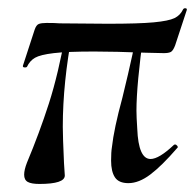

<svg xmlns="http://www.w3.org/2000/svg" viewBox="-20 -446 484 477"><path d="M256 -47Q256 -68 258 -80Q263 -126 284 -203Q287 -215 298 -261.5Q309 -308 320 -364L330 -372H332Q337 -372 337 -365Q319 -235 319 -171Q319 -156 321 -126Q324 -51 354 -51Q375 -51 412 -86Q413 -87 415 -87Q418 -87 420.5 -83.5Q423 -80 420 -78Q382 -34 353.5 -12.5Q325 9 299 9Q275 9 265.5 -5.5Q256 -20 256 -47ZM40 -12Q40 -24 47 -42Q78 -116 101.5 -189Q125 -262 144 -368L160 -366Q136 -241 136 -131Q136 -107 139 -41Q141 -15 141 -10Q141 11 78 11Q58 11 49 6Q40 1 40 -12ZM37 -283 66 -372Q70 -384 76.5 -386.5Q83 -389 96 -389Q118 -389 128 -388L248 -387Q325 -387 362 -390.5Q399 -394 413.5 -401Q428 -408 435 -423Q437 -426 441 -425.5Q445 -425 444 -421L415 -333Q410 -320 404.5 -317Q399 -314 387 -314L343 -315Q265 -318 214 -318Q147 -318 113.5 -314Q80 -310 67 -302.5Q54 -295 47 -280Q45 -278 40.5 -278.5Q36 -279 37 -283Z"/></svg>

Font: Cormorant Garamond SemiBold
Style: Italic
Weight: 600
Italic angle: -10°
Designer: Christian Thalmann (Catharsis Fonts)
Foundry: Catharsis Fonts
Version: Version 4.000